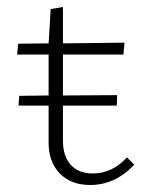

<svg xmlns="http://www.w3.org/2000/svg" viewBox="-20 -522 418 549"><path d="M343 -72 364 -51Q309 7 238 7Q183 7 151 -26Q119 -59 119 -114V-220H33L35 -248L119 -249V-366H29L32 -397L119 -398L125 -496L160 -502V-398L336 -400L333 -366H160V-249L315 -250L314 -220H160V-120Q160 -75 182.5 -50.5Q205 -26 245 -26Q301 -26 343 -72Z"/></svg>

Font: EauTestInfant Light
Style: Regular
Weight: 300
Designer: Christian Thalmann (Catharsis Fonts)
Version: Version 0.001;PS 000.001;hotconv 1.0.88;makeotf.lib2.5.64775